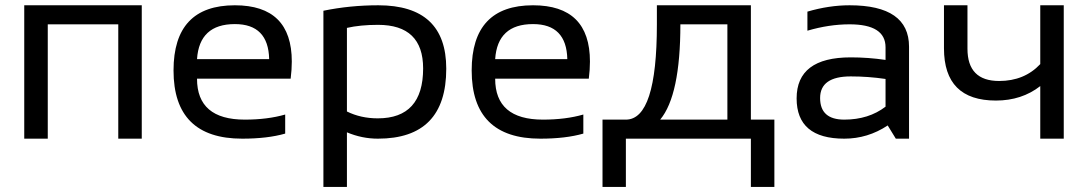

<svg xmlns="http://www.w3.org/2000/svg" viewBox="-20 -533 4182 738"><path d="M73.2 0V-512.7H524.9V0H434.6V-439.5H163.6V0Z M882.8 -512.7Q1101.6 -512.7 1101.6 -296.4Q1101.6 -265.6 1097.2 -230.5H737.3Q737.3 -73.2 920.9 -73.2Q1008.3 -73.2 1076.2 -92.8V-19.5Q1008.3 0 911.1 0Q647 0 647 -262.2Q647 -512.7 882.8 -512.7ZM737.3 -305.7H1014.6Q1011.7 -440.4 882.8 -440.4Q746.1 -440.4 737.3 -305.7Z M1313.5 -104.5Q1366.7 -78.1 1432.1 -78.1Q1606.4 -78.1 1606.4 -270Q1606.4 -437.5 1433.1 -437.5Q1364.7 -437.5 1313.5 -425.8ZM1223.1 -491.7Q1325.2 -512.7 1434.1 -512.7Q1695.3 -512.7 1695.3 -269Q1695.3 0 1432.6 0Q1371.1 0 1313.5 -24.4V185.5H1223.1Z M2028.8 -512.7Q2247.6 -512.7 2247.6 -296.4Q2247.6 -265.6 2243.2 -230.5H1883.3Q1883.3 -73.2 2066.9 -73.2Q2154.3 -73.2 2222.2 -92.8V-19.5Q2154.3 0 2057.1 0Q1793 0 1793 -262.2Q1793 -512.7 2028.8 -512.7ZM1883.3 -305.7H2160.6Q2157.7 -440.4 2028.8 -440.4Q1892.1 -440.4 1883.3 -305.7Z M2517.6 -73.2H2775.9V-439.5H2595.2Q2595.2 -166.5 2517.6 -73.2ZM2295.9 185.5V-73.2H2385.7Q2504.9 -73.2 2504.9 -439.5V-512.7H2866.2V-73.2H2956.5V185.5H2866.2V0H2385.7V185.5Z M3042 -154.8Q3042 -312.5 3250 -312.5Q3316.9 -312.5 3383.8 -302.7V-351.1Q3383.8 -439.5 3245.6 -439.5Q3166.5 -439.5 3083.5 -415V-488.3Q3166.5 -512.7 3245.6 -512.7Q3474.1 -512.7 3474.1 -353.5V0H3423.3L3392.1 -50.8Q3315.4 0 3225.1 0Q3042 0 3042 -154.8ZM3250 -239.3Q3132.3 -239.3 3132.3 -156.2Q3132.3 -73.2 3225.1 -73.2Q3318.8 -73.2 3383.8 -123V-229.5Q3316.9 -239.3 3250 -239.3Z M4068.8 -512.7V0H3978.5V-202.1Q3907.2 -146.5 3808.1 -146.5Q3608.4 -146.5 3608.4 -347.2V-512.7H3698.7V-345.7Q3698.7 -221.7 3820.3 -221.7Q3917.5 -221.7 3978.5 -286.6V-512.7Z"/></svg>

Font: Sansation
Style: Regular
Weight: 400
Designer: Bernd Montag
Version: Version 1.301